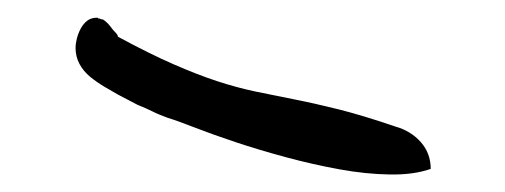

<svg xmlns="http://www.w3.org/2000/svg" viewBox="-20 -603 571 217"><path d="M466.8 -412.1Q447.3 -405.3 420.4 -405.8Q393.6 -406.2 363.8 -411.6Q334 -417 303.2 -425.3Q272.5 -433.6 246.1 -442.4Q219.7 -451.2 199.7 -459Q179.7 -466.8 169.9 -469.7Q165 -471.7 161.1 -473.1Q157.2 -474.6 151.4 -477.5Q145.5 -480.5 135.7 -484.4L113.3 -496.1Q106.4 -500 98.1 -504.9Q89.8 -509.8 82 -516.1Q74.2 -522.5 69.8 -530.8Q65.4 -539.1 65.4 -548.8Q65.4 -553.7 66.9 -559.6Q68.4 -565.4 71.3 -570.8Q74.2 -576.2 78.6 -579.6Q83 -583 89.8 -583Q90.8 -583 90.8 -582.5Q90.8 -582 92.8 -582Q93.8 -581.1 95.7 -581.1Q96.7 -581.1 99.6 -578.6Q102.5 -576.2 105 -572.8Q107.4 -569.3 110.4 -566.4Q113.3 -563.5 113.3 -561.5Q149.4 -542 176.3 -530.3Q203.1 -518.6 225.6 -511.2Q248 -503.9 269 -499.5Q290 -495.1 312.5 -490.7Q335 -486.3 362.3 -479.5Q389.6 -472.7 426.8 -460Q444.3 -455.1 455.6 -442.4Q466.8 -429.7 466.8 -412.1Z"/></svg>

Font: Swanky and Moo Moo
Style: Regular
Weight: 400
Designer: Kimberly Geswein
Foundry: Kimberly Geswein
Version: Version 1.002 2001